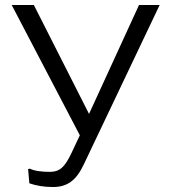

<svg xmlns="http://www.w3.org/2000/svg" viewBox="-20 -742 689 772"><path d="M116 -722H27L301 -198L268 -128C240 -68 219 -51 180 -51C152 -51 118 -54 100 -64L93 -62L98 -5C124 4 155 10 193 10C250 10 286 -16 316 -79L622 -722H539L338 -284Z"/></svg>

Font: Perun Light
Style: Regular
Weight: 300
Foundry: Copyright (c) Stefan Peev, Context Ltd, 2016
Version: Version 1.089